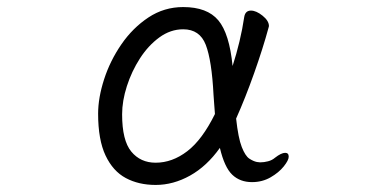

<svg xmlns="http://www.w3.org/2000/svg" viewBox="-20 -506 1040 544"><path d="M603 -87Q566 -35 518.5 -8.5Q471 18 421 18Q373 18 336.5 -1.5Q300 -21 279 -65.5Q258 -110 258 -184Q258 -229 275 -281.5Q292 -334 324 -380.5Q356 -427 400.5 -456.5Q445 -486 499 -486Q567 -486 598.5 -448.5Q630 -411 639 -319Q650 -353 658.5 -388.5Q667 -424 672 -458Q675 -476 691 -476Q706 -476 724 -461.5Q742 -447 742 -432Q742 -431 741.5 -430Q741 -429 741 -428Q725 -369 700 -298.5Q675 -228 649 -170Q655 -115 665 -89.5Q675 -64 686.5 -56.5Q698 -49 708 -47Q710 -47 712.5 -46.5Q715 -46 717 -46Q728 -46 739.5 -49Q751 -52 759 -59Q777 -73 788 -73Q798 -73 798 -62Q798 -52 784 -34.5Q770 -17 746.5 -3.5Q723 10 694 10Q660 10 638 -11Q616 -32 603 -87ZM589 -183Q588 -196 587 -209.5Q586 -223 585 -237Q580 -335 563 -379Q546 -423 499 -423Q463 -423 431.5 -400Q400 -377 376.5 -340.5Q353 -304 339.5 -262Q326 -220 326 -182Q326 -108 352 -76.5Q378 -45 421 -45Q468 -45 510.5 -77.5Q553 -110 589 -183Z"/></svg>

Font: QiushuiShotai
Style: Regular
Weight: 600
Designer: Fontworks Inc.
Foundry: Fontworks Inc.
Version: Version 1.250